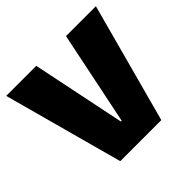

<svg xmlns="http://www.w3.org/2000/svg" viewBox="-146 -716 863 863"><g transform="rotate(-45 285.0 -285.0)"><path d="M380 -570H570L416 0H155L0 -570H191L283 -124H288Z"/></g></svg>

Font: Lalezar
Style: Regular
Weight: 400
Designer: Borna Izadpanah
Foundry: Borna Izadpanah
Version: Version 1.004